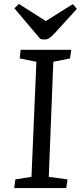

<svg xmlns="http://www.w3.org/2000/svg" viewBox="-20 -956 411 976"><path d="M165 -642 80 -659 85 -703H342L336 -659L251 -642L228 -57L323 -44L317 0H52L58 -44L140 -57ZM53 -914 76 -936 213 -849 350 -935 371 -911 256 -785Q241 -769 230 -762Q219 -755 208 -755Q199 -755 194 -756Q189 -757 184 -759Z"/></svg>

Font: Literata 18pt
Style: Italic
Weight: 400
Italic angle: -2°
Designer: Latin by Veronika Burian and Jose Scaglione. Greek by Irene Vlachou. Cyrillic by Vera Evstafieva
Foundry: TypeTogether
Version: Version 3.103;gftools[0.9.29]